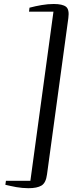

<svg xmlns="http://www.w3.org/2000/svg" viewBox="-20 -844 390 986"><path d="M256 -823.5Q300.5 -823.5 318.8 -809.5Q337 -795.5 331 -751.5L221.5 51Q216 95 193.2 108.8Q170.5 122.5 126 122.5Q110.5 122.5 94.8 121Q79 119.5 64.2 117Q49.5 114.5 35.2 111.2Q21 108 7.5 105L10.5 84.5H136L254.5 -784H129L131.5 -804.5Q161.5 -812.5 193.8 -818Q226 -823.5 256 -823.5Z"/></svg>

Font: Merriweather 144pt
Style: Italic
Weight: 400
Italic angle: -7.8°
Version: Version 2.101